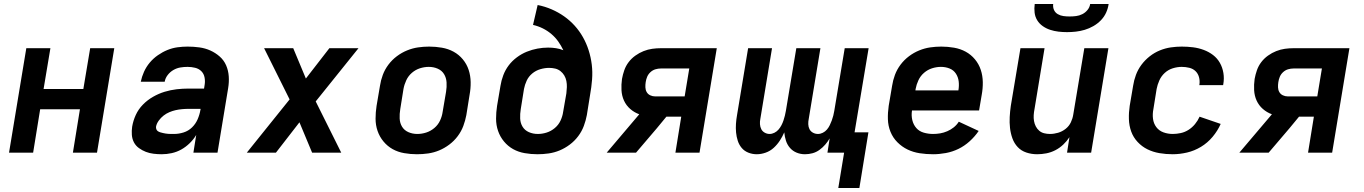

<svg xmlns="http://www.w3.org/2000/svg" viewBox="-20 -760 6790 956"><path d="M25 0 111 -520H231L197 -317H395L429 -520H549L463 0H343L378 -216H180L145 0Z M785 8Q765 8 744.5 5.5Q724 3 706 -4Q688 -11 672 -22.5Q656 -34 647 -51Q638 -68 636.5 -88.5Q635 -109 638 -129Q643 -159 656 -187.5Q669 -216 691.5 -239Q714 -262 742 -278Q770 -294 799.5 -303Q829 -312 859 -315.5Q889 -319 919 -319H996L999 -338Q1002 -356 998.5 -374.5Q995 -393 982.5 -405.5Q970 -418 951.5 -422.5Q933 -427 914 -427Q896 -427 878 -424Q860 -421 843.5 -411.5Q827 -402 815 -386.5Q803 -371 800 -353H681Q686 -378 697 -402.5Q708 -427 725.5 -448Q743 -469 766 -485Q789 -501 813.5 -511Q838 -521 863.5 -524.5Q889 -528 914 -528Q944 -528 973 -524Q1002 -520 1027.5 -508.5Q1053 -497 1074 -478.5Q1095 -460 1106 -434.5Q1117 -409 1119 -380Q1121 -351 1116 -321L1063 0H943L957 -88Q944 -66 924.5 -47Q905 -28 882.5 -15.5Q860 -3 835 2.5Q810 8 785 8ZM847 -93Q870 -93 894 -100.5Q918 -108 936 -125.5Q954 -143 964 -166Q974 -189 978 -213L979 -218H919Q903 -218 886.5 -216.5Q870 -215 854.5 -211.5Q839 -208 823.5 -201.5Q808 -195 794.5 -184.5Q781 -174 770.5 -159.5Q760 -145 757 -130Q756 -123 758.5 -116.5Q761 -110 766.5 -106.5Q772 -103 778.5 -101Q785 -99 792 -97.5Q799 -96 805 -95Q811 -94 818.5 -93.5Q826 -93 833 -93Q840 -93 847 -93Z M1209 0 1422 -265 1295 -520H1440L1503 -369L1620 -520H1765L1552 -255L1679 0H1534L1471 -151L1354 0Z M2056 8Q2024 8 1992.5 2.5Q1961 -3 1935 -17.5Q1909 -32 1889.5 -55.5Q1870 -79 1860 -108Q1850 -137 1850 -169Q1850 -201 1855 -233L1872 -333Q1876 -360 1886 -387Q1896 -414 1914 -438Q1932 -462 1956 -480Q1980 -498 2007 -509Q2034 -520 2061.5 -524Q2089 -528 2117 -528Q2149 -528 2180.5 -522.5Q2212 -517 2238.5 -502.5Q2265 -488 2284.5 -464.5Q2304 -441 2313.5 -412Q2323 -383 2323.5 -351Q2324 -319 2318 -287L2302 -187Q2297 -160 2287 -133Q2277 -106 2259 -82Q2241 -58 2217 -40Q2193 -22 2166.5 -11Q2140 0 2112 4Q2084 8 2056 8ZM2058 -93Q2080 -93 2102 -100Q2124 -107 2142.5 -122.5Q2161 -138 2171 -159.5Q2181 -181 2184 -203L2201 -303Q2205 -327 2203.5 -350Q2202 -373 2191 -391Q2180 -409 2159.5 -418Q2139 -427 2115 -427Q2093 -427 2071 -420Q2049 -413 2031 -397.5Q2013 -382 2003 -360.5Q1993 -339 1989 -317L1973 -217Q1969 -193 1970 -170Q1971 -147 1982 -129Q1993 -111 2013.5 -102Q2034 -93 2058 -93Z M2656 8Q2624 8 2592.5 2.5Q2561 -3 2535 -17.5Q2509 -32 2489.5 -55.5Q2470 -79 2460 -108Q2450 -137 2450 -169Q2450 -201 2455 -233L2472 -333Q2476 -359 2486 -385.5Q2496 -412 2513 -434.5Q2530 -457 2553.5 -474.5Q2577 -492 2603 -502.5Q2629 -513 2656 -518Q2683 -523 2709 -523Q2729 -523 2748.5 -520Q2768 -517 2785 -510Q2774 -533 2759.5 -553.5Q2745 -574 2725.5 -590.5Q2706 -607 2683 -618.5Q2660 -630 2634 -636L2657 -735Q2693 -728 2726.5 -713.5Q2760 -699 2789 -678.5Q2818 -658 2841.5 -632Q2865 -606 2882.5 -575Q2900 -544 2911 -509.5Q2922 -475 2926.5 -438.5Q2931 -402 2928 -363.5Q2925 -325 2918 -287L2902 -187Q2897 -160 2887 -133Q2877 -106 2859 -82Q2841 -58 2817 -40Q2793 -22 2766.5 -11Q2740 0 2712 4Q2684 8 2656 8ZM2658 -93Q2680 -93 2702 -100Q2724 -107 2742.5 -122.5Q2761 -138 2771 -159.5Q2781 -181 2784 -203L2800 -295Q2802 -311 2802.5 -326.5Q2803 -342 2800 -357Q2797 -372 2789.5 -384.5Q2782 -397 2770.5 -406Q2759 -415 2744.5 -418.5Q2730 -422 2714 -422Q2693 -422 2670.5 -415.5Q2648 -409 2630 -394Q2612 -379 2602.5 -358.5Q2593 -338 2589 -317L2573 -217Q2569 -193 2570 -170Q2571 -147 2582 -129Q2593 -111 2613.5 -102Q2634 -93 2658 -93Z M3001 0 3163 -191Q3138 -200 3118 -217.5Q3098 -235 3087 -259Q3076 -283 3074.5 -311Q3073 -339 3077 -367Q3081 -389 3088.5 -410.5Q3096 -432 3110 -450.5Q3124 -469 3143.5 -483Q3163 -497 3184.5 -505.5Q3206 -514 3227.5 -517Q3249 -520 3271 -520H3549L3463 0H3343L3372 -179H3298L3251 -122L3147 0ZM3242 -280H3389L3412 -419H3271Q3257 -419 3243.5 -415Q3230 -411 3219 -401Q3208 -391 3202.5 -378Q3197 -365 3195 -351Q3193 -338 3193.5 -325Q3194 -312 3200 -301.5Q3206 -291 3217.5 -285.5Q3229 -280 3242 -280Z M4154 176 4183 0H4100L4111 -71Q4102 -55 4089 -40Q4076 -25 4060 -13.5Q4044 -2 4025.5 3Q4007 8 3988 8Q3966 8 3946.5 0Q3927 -8 3913.5 -23.5Q3900 -39 3893.5 -59Q3887 -79 3885 -101Q3876 -80 3863 -60Q3850 -40 3832.5 -24Q3815 -8 3792.5 0Q3770 8 3748 8Q3726 8 3706 0Q3686 -8 3673 -23.5Q3660 -39 3653.5 -59Q3647 -79 3645 -100.5Q3643 -122 3644.5 -144Q3646 -166 3650 -188L3705 -520H3824L3766 -169Q3763 -155 3764 -141.5Q3765 -128 3770.5 -117Q3776 -106 3787.5 -99.5Q3799 -93 3812 -93Q3824 -93 3836 -99Q3848 -105 3856.5 -115Q3865 -125 3871 -136.5Q3877 -148 3881 -160Q3885 -172 3888 -184Q3891 -196 3893 -208L3945 -520H4065L4007 -169Q4004 -155 4004.5 -141.5Q4005 -128 4010.5 -117Q4016 -106 4027.5 -99.5Q4039 -93 4053 -93Q4065 -93 4077 -99Q4089 -105 4097.5 -115Q4106 -125 4111.5 -136.5Q4117 -148 4121.5 -160Q4126 -172 4129 -184Q4132 -196 4134 -208L4186 -520H4305L4235 -101H4304L4259 176Z M4626 8Q4592 8 4559.5 3Q4527 -2 4499 -15.5Q4471 -29 4448.5 -51.5Q4426 -74 4414 -103.5Q4402 -133 4401 -166Q4400 -199 4405 -233L4422 -333Q4426 -360 4436 -387Q4446 -414 4464 -438Q4482 -462 4506 -480Q4530 -498 4557 -509Q4584 -520 4611.5 -524Q4639 -528 4667 -528Q4699 -528 4730.5 -522.5Q4762 -517 4788.5 -502.5Q4815 -488 4834.5 -464.5Q4854 -441 4863.5 -412Q4873 -383 4873.5 -351Q4874 -319 4868 -287L4855 -210H4521Q4517 -185 4522.5 -162Q4528 -139 4542.5 -122.5Q4557 -106 4579.5 -99.5Q4602 -93 4626 -93Q4644 -93 4661.5 -96Q4679 -99 4696.5 -106.5Q4714 -114 4729 -126Q4744 -138 4754 -154L4853 -108Q4834 -80 4808 -56.5Q4782 -33 4752 -18.5Q4722 -4 4689.5 2Q4657 8 4626 8ZM4538 -310H4752Q4756 -333 4753.5 -354.5Q4751 -376 4739.5 -393.5Q4728 -411 4708 -419Q4688 -427 4665 -427Q4643 -427 4621 -420Q4599 -413 4581 -397.5Q4563 -382 4553 -360.5Q4543 -339 4539 -317Z M5144 8Q5116 8 5090.5 -0.5Q5065 -9 5047.5 -27.5Q5030 -46 5021 -71Q5012 -96 5009 -123Q5006 -150 5007.5 -177.5Q5009 -205 5013 -233L5061 -520H5181L5131 -217Q5128 -202 5127 -187Q5126 -172 5128.5 -157.5Q5131 -143 5137.5 -130.5Q5144 -118 5154.5 -109Q5165 -100 5179 -96.5Q5193 -93 5208 -93Q5228 -93 5248.5 -99Q5269 -105 5286 -118.5Q5303 -132 5312 -151Q5321 -170 5324 -190L5379 -520H5499L5413 0H5293L5305 -77Q5292 -57 5274 -40Q5256 -23 5234.5 -12Q5213 -1 5190 3.5Q5167 8 5144 8ZM5293 -600Q5271 -600 5250 -602.5Q5229 -605 5209 -611.5Q5189 -618 5172 -630Q5155 -642 5144.5 -659Q5134 -676 5131.5 -697Q5129 -718 5132 -740H5224Q5222 -724 5228 -710.5Q5234 -697 5247 -689.5Q5260 -682 5275 -680Q5290 -678 5306 -678Q5322 -678 5338 -680Q5354 -682 5369 -689.5Q5384 -697 5395 -710.5Q5406 -724 5408 -740H5500Q5497 -718 5487.5 -697Q5478 -676 5461.5 -659Q5445 -642 5424 -630Q5403 -618 5381 -611.5Q5359 -605 5337 -602.5Q5315 -600 5293 -600Z M5819 8Q5785 8 5753 2.5Q5721 -3 5693.5 -16.5Q5666 -30 5644.5 -53Q5623 -76 5612.5 -105Q5602 -134 5601 -167Q5600 -200 5605 -233L5622 -333Q5626 -360 5636 -387Q5646 -414 5663.5 -437.5Q5681 -461 5704.5 -479.5Q5728 -498 5755 -509Q5782 -520 5809.5 -524Q5837 -528 5864 -528Q5893 -528 5920.5 -524.5Q5948 -521 5973.5 -511.5Q5999 -502 6020 -486Q6041 -470 6054 -447Q6067 -424 6071.5 -396.5Q6076 -369 6071 -341L6070 -336H5951L5952 -338Q5955 -358 5950 -376Q5945 -394 5932.5 -406Q5920 -418 5901.5 -422.5Q5883 -427 5864 -427Q5842 -427 5819.5 -420Q5797 -413 5779.5 -397Q5762 -381 5752.5 -359.5Q5743 -338 5739 -317L5723 -217Q5718 -192 5721 -168.5Q5724 -145 5737.5 -127Q5751 -109 5773 -101Q5795 -93 5819 -93Q5839 -93 5859.5 -97.5Q5880 -102 5898 -113.5Q5916 -125 5930 -142Q5944 -159 5953 -179L6058 -143Q6043 -109 6018 -79Q5993 -49 5960 -29Q5927 -9 5890.5 -0.5Q5854 8 5819 8Z M6151 0 6313 -191Q6288 -200 6268 -217.5Q6248 -235 6237 -259Q6226 -283 6224.5 -311Q6223 -339 6227 -367Q6231 -389 6238.5 -410.5Q6246 -432 6260 -450.5Q6274 -469 6293.5 -483Q6313 -497 6334.5 -505.5Q6356 -514 6377.5 -517Q6399 -520 6421 -520H6699L6613 0H6493L6522 -179H6448L6401 -122L6297 0ZM6392 -280H6539L6562 -419H6421Q6407 -419 6393.5 -415Q6380 -411 6369 -401Q6358 -391 6352.5 -378Q6347 -365 6345 -351Q6343 -338 6343.5 -325Q6344 -312 6350 -301.5Q6356 -291 6367.5 -285.5Q6379 -280 6392 -280Z"/></svg>

Font: Iosevka Aile
Style: Bold Italic
Weight: 700
Italic angle: -9°
Designer: Belleve Invis
Foundry: Belleve Invis
Version: Version 28.0.1; ttfautohint (v1.8.4)